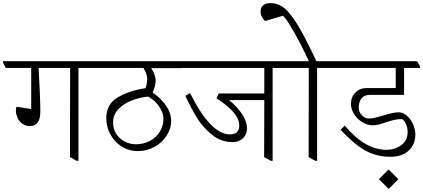

<svg xmlns="http://www.w3.org/2000/svg" viewBox="-49 -1030 2739 1243"><path d="M575 -601V-590H459V11H447L404 -13L405 -590H201Q212 -401 212 -307Q212 -214 145 -214Q114 -214 93.5 -230.5Q73 -247 63.5 -270Q54 -293 54 -311Q54 -328 58 -339L153 -324V-590H-12L-29 -624V-634H556Z M1123 -589H930Q959 -543 959 -507Q959 -475 939 -431Q995 -392 1027 -344.5Q1059 -297 1059 -246Q1059 -197 1030 -152Q1001 -107 952 -79.5Q903 -52 845 -52Q785 -52 738 -82Q691 -112 665 -161Q639 -210 639 -265Q639 -356 714 -400Q789 -444 893 -459Q904 -488 904 -521Q904 -548 880 -590H563L546 -624V-634H1104L1123 -601ZM908 -405Q855 -399 804 -379.5Q753 -360 718 -324Q683 -288 683 -238Q683 -193 705 -161Q727 -129 761 -112.5Q795 -96 830 -96Q882 -96 923 -118.5Q964 -141 986.5 -179Q1009 -217 1009 -260Q1009 -291 993 -321Q977 -351 953 -373.5Q929 -396 908 -405Z M1832 -590H1716V11H1704L1661 -13L1662 -382H1434Q1484 -342 1517 -293.5Q1550 -245 1550 -198Q1550 -161 1524.5 -135.5Q1499 -110 1458 -110Q1381 -110 1322 -158.5Q1263 -207 1226.5 -266.5Q1190 -326 1151 -409L1181 -428Q1315 -160 1439 -160Q1500 -160 1500 -218Q1500 -265 1453.5 -313Q1407 -361 1353 -392L1367 -425H1662V-590H1111L1094 -624V-634H1813L1832 -601Z M2120 -601V-590H2004V11H1992L1949 -13L1950 -590H1821L1804 -624V-634H1950Q1925 -691 1895 -748Q1855 -824 1825 -872Q1795 -920 1782 -928L1668 -894Q1656 -903 1647 -920Q1638 -937 1638 -956Q1638 -981 1654.5 -995.5Q1671 -1010 1700 -1010Q1766 -1010 1815 -955.5Q1864 -901 1920 -795Q1976 -686 1999 -634H2100Z M2670 -601V-590H2567V-416H2348Q2308 -416 2290.5 -392Q2273 -368 2273 -330Q2273 -306 2293.5 -284.5Q2314 -263 2336 -263Q2358 -263 2380 -268Q2402 -273 2435 -283Q2468 -293 2490 -298Q2512 -303 2533 -303Q2560 -303 2585 -281Q2610 -259 2625 -225.5Q2640 -192 2640 -160Q2640 -96 2597.5 -55.5Q2555 -15 2478 -15Q2391 -15 2318 -54.5Q2245 -94 2156 -190L2183 -216Q2257 -131 2322.5 -95.5Q2388 -60 2453 -60Q2506 -60 2548 -90Q2590 -120 2590 -176Q2590 -206 2578 -229Q2566 -252 2554 -259Q2526 -259 2504.5 -254Q2483 -249 2449 -238Q2424 -229 2404 -224Q2384 -219 2362 -219Q2328 -219 2295.5 -239.5Q2263 -260 2243 -292Q2223 -324 2223 -356Q2223 -402 2252 -431Q2281 -460 2325 -460H2513V-590H2107L2090 -624V-634H2651Z M2530 130 2467 193 2404 130 2467 67Z"/></svg>

Font: Martel UltraLight
Style: Regular
Weight: 250
Designer: Dan Reynolds
Foundry: Dan Reynolds
Version: Version 1.001; ttfautohint (v1.1) -l 5 -r 5 -G 72 -x 0 -D la